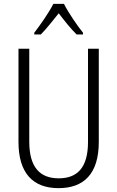

<svg xmlns="http://www.w3.org/2000/svg" viewBox="-20 -967 609 997"><path d="M312 -947H257C235 -903 189 -837 158 -797V-788H192C220 -816 255 -861 285 -898C314 -860 347 -818 378 -788H411V-797C384 -830 335 -901 312 -947ZM493 -230V-714H437V-230C437 -96 381 -41 285 -41C187 -41 132 -99 132 -231V-714H76V-230C76 -69 150 10 284 10C414 10 493 -63 493 -230Z"/></svg>

Font: Noto Sans Thai Looped Condensed Light
Style: Regular
Weight: 300
Width: 3
Designer: Sasikarn Vongin, Ben Mitchell
Foundry: The Fontpad Ltd
Version: Version 1.001